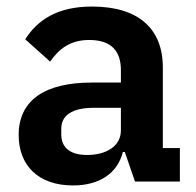

<svg xmlns="http://www.w3.org/2000/svg" viewBox="-20 -554 599 586"><path d="M203 12C281 12 338 -23 355 -90H361L392 0H529V-102H477V-348C477 -467 402 -534 261 -534C156 -534 95 -494 57 -434L133 -366C158 -402 192 -432 252 -432C320 -432 349 -398 349 -340V-302H260C118 -302 37 -249 37 -142C37 -49 97 12 203 12ZM246 -81C196 -81 167 -102 167 -144V-161C167 -202 200 -225 267 -225H349V-156C349 -107 303 -81 246 -81Z"/></svg>

Font: Braiins Sans SemiBold
Style: Regular
Weight: 600
Designer: Mike Abbink, Paul van der Laan, Pieter van Rosmalen, Jiri Chlebus, Lubos Buracinsky
Foundry: Bold Monday, Sudetype
Version: Version 1.000;hotconv 1.0.109;makeotfexe 2.5.65596